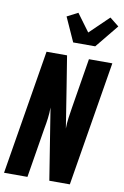

<svg xmlns="http://www.w3.org/2000/svg" viewBox="-106 -1055 720 1115"><g transform="rotate(10 254.5 -497.5)"><path d="M0 0 121 -735H242L271 -555L309 -315Q309 -347 313.5 -378.5Q318 -410 323 -441L371 -735H509L388 0H267L200 -420Q200 -388 196 -356.5Q192 -325 186 -294L138 0ZM264 -815 200 -957 264 -990 340 -887 452 -995 506 -952 394 -815Z"/></g></svg>

Font: Iosevka Term Curly Hv Obl
Style: Regular
Weight: 900
Italic angle: -9°
Designer: Belleve Invis
Foundry: Belleve Invis
Version: Version 32.3.0